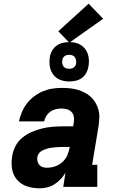

<svg xmlns="http://www.w3.org/2000/svg" viewBox="-20 -1016 640 1044"><path d="M195 8Q160 8 127.5 -2.5Q95 -13 73.5 -37.5Q52 -62 46 -96Q40 -130 46 -165Q50 -193 63.5 -220Q77 -247 100.5 -266.5Q124 -286 151.5 -298Q179 -310 207 -317Q235 -324 263.5 -326.5Q292 -329 320 -329H378L381 -350Q384 -365 381.5 -380.5Q379 -396 369.5 -406.5Q360 -417 345.5 -421.5Q331 -426 315 -426Q300 -426 284 -422.5Q268 -419 254.5 -409.5Q241 -400 232 -386Q223 -372 220 -356H83Q89 -383 99.5 -407.5Q110 -432 126.5 -453.5Q143 -475 165.5 -492Q188 -509 213 -519.5Q238 -530 264 -534Q290 -538 315 -538Q337 -538 359 -536Q381 -534 401.5 -528Q422 -522 440.5 -512.5Q459 -503 474 -489Q489 -475 499.5 -457Q510 -439 515.5 -418.5Q521 -398 520 -375.5Q519 -353 516 -331L481 -120H509V0H324L336 -77Q325 -58 309.5 -41.5Q294 -25 275.5 -13.5Q257 -2 236 3Q215 8 195 8ZM236 -104Q258 -104 280 -111.5Q302 -119 319.5 -135Q337 -151 346 -172Q355 -193 359 -215V-217H320Q310 -217 300.5 -216.5Q291 -216 281.5 -215Q272 -214 262 -213Q252 -212 242.5 -209.5Q233 -207 223.5 -203.5Q214 -200 205 -194.5Q196 -189 190.5 -180.5Q185 -172 183 -162Q181 -150 184 -138.5Q187 -127 194.5 -118.5Q202 -110 213 -107Q224 -104 236 -104ZM356 -573Q330 -573 307 -582Q284 -591 269.5 -610.5Q255 -630 251 -655Q247 -680 251 -706Q254 -724 263.5 -740.5Q273 -757 288 -768Q303 -779 321 -783Q339 -787 356 -787Q373 -787 389.5 -783.5Q406 -780 420 -771Q434 -762 443.5 -749.5Q453 -737 458 -721Q463 -705 463.5 -688Q464 -671 461 -654Q458 -636 449 -619.5Q440 -603 425 -592Q410 -581 392 -577Q374 -573 356 -573ZM356 -642Q363 -642 369 -643.5Q375 -645 380.5 -649Q386 -653 389.5 -658.5Q393 -664 394 -671Q395 -680 393.5 -689Q392 -698 387 -705Q382 -712 373.5 -715Q365 -718 356 -718Q350 -718 343.5 -716.5Q337 -715 331.5 -711Q326 -707 323 -701.5Q320 -696 319 -689Q317 -680 318.5 -671Q320 -662 325 -655Q330 -648 338.5 -645Q347 -642 356 -642ZM357 -784 297 -846 462 -996 541 -914Z"/></svg>

Font: Iosevka Slab HvExObl
Style: Regular
Weight: 900
Width: 7
Italic angle: -9°
Monospace: yes
Designer: Belleve Invis
Foundry: Belleve Invis
Version: Version 11.1.1; ttfautohint (v1.8.3)